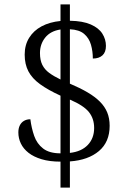

<svg xmlns="http://www.w3.org/2000/svg" viewBox="-20 -780 599 879"><path d="M257 -40Q207 -40 170.5 -51Q134 -62 110.5 -80.5Q87 -99 75.5 -123Q64 -147 64 -174Q64 -192 70.5 -205.5Q77 -219 89.5 -226.5Q102 -234 119 -234Q124 -194 136.5 -158Q149 -122 177.5 -100Q206 -78 257 -78V-342Q200 -368 163.5 -394.5Q127 -421 110 -453.5Q93 -486 93 -530Q93 -574 113.5 -607Q134 -640 170.5 -659.5Q207 -679 257 -684V-760H300V-685Q359 -684 395.5 -668Q432 -652 448.5 -626Q465 -600 465 -570Q465 -541 449 -526.5Q433 -512 405 -512Q405 -545 396.5 -575Q388 -605 365.5 -624.5Q343 -644 300 -646V-397Q347 -377 381 -357Q415 -337 437.5 -314.5Q460 -292 471 -265Q482 -238 482 -204Q482 -130 433 -88.5Q384 -47 300 -41V79H257ZM300 -80Q353 -86 382 -116.5Q411 -147 411 -194Q411 -237 387 -267Q363 -297 300 -324ZM257 -645Q211 -638 187 -608Q163 -578 163 -537Q163 -505 173.5 -483.5Q184 -462 205 -446.5Q226 -431 257 -416Z"/></svg>

Font: Noto Serif Tibetan Light
Style: Regular
Weight: 300
Version: Version 2.103